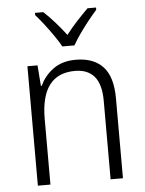

<svg xmlns="http://www.w3.org/2000/svg" viewBox="-54 -809 644 852"><g transform="rotate(-5 268.0 -382.5)"><path d="M296 -542Q375 -542 417 -497Q459 -452 459 -356V0H404V-349Q404 -423 374.5 -458Q345 -493 288 -493Q136 -493 136 -292V0H80V-532H125L132 -440H136Q155 -483 195 -512.5Q235 -542 296 -542ZM242 -606Q230 -628 211 -655.5Q192 -683 171.5 -709.5Q151 -736 134 -755V-765H171Q195 -743 221 -713.5Q247 -684 269 -655Q292 -685 317 -712Q342 -739 368 -765H406V-755Q388 -735 367 -708.5Q346 -682 327 -655Q308 -628 296 -606Z"/></g></svg>

Font: Noto Sans Gurmukhi SemiCondensed Light
Style: Regular
Weight: 300
Width: 4
Designer: Jelle Bosma - Monotype Design Team
Foundry: Monotype Imaging Inc.
Version: Version 2.004; ttfautohint (v1.8.4.7-5d5b)